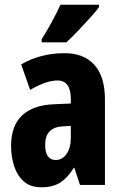

<svg xmlns="http://www.w3.org/2000/svg" viewBox="-20 -786 518 816"><path d="M255 -560Q336 -560 381 -510.5Q426 -461 426 -363V0H320L296 -73H294Q268 -31 236.5 -10.5Q205 10 156 10Q109 10 81 -15Q53 -40 40 -80.5Q27 -121 27 -165Q27 -252 74.5 -296Q122 -340 211 -343L281 -346V-365Q281 -444 224 -444Q177 -444 108 -404L70 -512Q108 -535 155 -547.5Q202 -560 255 -560ZM247 -249Q172 -245 172 -171Q172 -106 217 -106Q245 -106 263 -132Q281 -158 281 -201V-251ZM401 -756Q388 -738 364 -711.5Q340 -685 313 -656.5Q286 -628 262 -606H157V-619Q182 -659 202 -696Q222 -733 237 -766H401Z"/></svg>

Font: Noto Sans Hebrew ExtraCondensed ExtraBold
Style: Regular
Weight: 800
Width: 2
Designer: Monotype Design Team
Foundry: Monotype Imaging Inc.
Version: Version 2.004; ttfautohint (v1.8.4.7-5d5b)